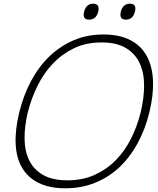

<svg xmlns="http://www.w3.org/2000/svg" viewBox="-20 -1006 851 1036"><path d="M708 -943Q697 -900 659 -900Q622 -900 632 -943Q643 -986 681 -986Q719 -986 708 -943ZM510 -943Q499 -900 461 -900Q423 -900 434 -943Q445 -986 482 -986Q520 -986 510 -943ZM786 -400Q763 -306 721 -230Q679 -154 621.5 -101Q564 -48 491 -19Q418 10 333 10Q247 10 188.5 -19Q130 -48 99 -101Q68 -154 64.5 -230Q61 -306 84 -400Q107 -494 149 -571.5Q191 -649 249 -704Q307 -759 379.5 -789.5Q452 -820 538 -820Q624 -820 682.5 -790Q741 -760 771.5 -704.5Q802 -649 805.5 -571.5Q809 -494 786 -400ZM739 -400Q757 -473 757.5 -541.5Q758 -610 735 -662Q712 -714 661.5 -745.5Q611 -777 528 -777Q445 -777 380 -746Q315 -715 265.5 -663Q216 -611 182.5 -543Q149 -475 130 -400Q112 -325 112.5 -258.5Q113 -192 137 -142Q161 -92 211.5 -62.5Q262 -33 344 -33Q426 -33 491 -62.5Q556 -92 605 -142Q654 -192 687.5 -259Q721 -326 739 -400Z"/></svg>

Font: TypoPRO Sinkin Sans
Style: 200 X Light Italic
Weight: 200
Italic angle: -112°
Designer: Keith Bates
Foundry: K-Type
Version: Sinkin Sans (version 1.0)  by Keith Bates   •   © 2014   www